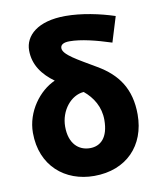

<svg xmlns="http://www.w3.org/2000/svg" viewBox="-82 -776 714 854"><g transform="rotate(-10 275.0 -349.5)"><path d="M275 12C421 12 512 -84 512 -224C512 -340 461 -411 372 -463C291 -511 229 -543 229 -573C229 -588 242 -597 270 -597C322 -597 389 -580 457 -558L492 -672C425 -694 344 -711 271 -711C145 -711 86 -654 86 -588C86 -521 124 -473 175 -436C104 -405 39 -320 39 -224C39 -74 144 12 275 12ZM185 -226C185 -299 235 -360 293 -364C333 -331 362 -285 362 -226C362 -145 325 -113 278 -113C226 -113 185 -150 185 -226Z"/></g></svg>

Font: DAIFUKU Sans
Style: Bold
Weight: 700
Designer: Original font ‘Source Han Sans JP’ : Paul D. Hunt
Foundry: Daifuku
Version: Version 1.000